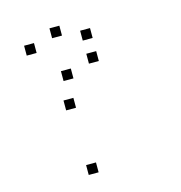

<svg xmlns="http://www.w3.org/2000/svg" viewBox="-109 -731 885 938"><g transform="rotate(-15 333.5 -262.0)"><path d="M275 58.3V108.3H225V58.3ZM250 -275V-225H200V-275ZM416.7 -466.7V-416.7H366.7V-466.7ZM275 -416.7V-366.7H225V-416.7ZM416.7 -583.3V-533.3H366.7V-583.3ZM275 -633.3V-583.3H225V-633.3ZM133.3 -583.3V-533.3H83.3V-583.3Z"/></g></svg>

Font: 0xA000-Boxes
Style: Boxes
Weight: 400
Version: Version 0.1